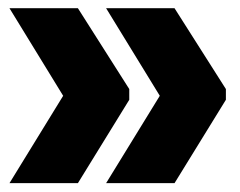

<svg xmlns="http://www.w3.org/2000/svg" viewBox="-20 -472 570 456"><path d="M130 -244.5 2.5 -452.5H165L287 -260.5V-235L165 -37H2.5ZM359.5 -244.5 232 -452.5H394.5L516.5 -260.5V-235L394.5 -37H232Z"/></svg>

Font: Anek Gurmukhi Medium ExtraBold
Style: Regular
Weight: 800
Version: Version 1.003